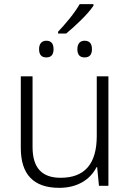

<svg xmlns="http://www.w3.org/2000/svg" viewBox="-20 -903 636 933"><path d="M262.2 -740.2H301.8C324.7 -758.8 348.6 -780.8 374.5 -806.2C400.4 -831.5 419.9 -854.5 434.1 -875V-882.8H367.2C354.5 -860.8 338.4 -837.9 318.4 -813C298.3 -788.1 279.3 -767.1 262.2 -749ZM205.1 -624C228.5 -624 240.2 -637.2 240.2 -664.1C240.2 -691.4 228.5 -705.1 205.1 -705.1C182.1 -705.1 169.9 -689.5 169.9 -664.1C169.9 -637.2 181.6 -624 205.1 -624ZM391.1 -624C415 -624 426.8 -637.2 426.8 -664.1C426.8 -691.4 415 -705.1 391.1 -705.1C368.2 -705.1 356 -689.5 356 -664.1C356 -637.2 367.7 -624 391.1 -624ZM450.2 -532.2V-242.2C450.2 -106.9 391.6 -39.1 274.9 -39.1C184.6 -39.1 138.2 -85.9 138.2 -189V-532.2H81.1V-184.1C81.1 -54.7 143.6 9.8 268.1 9.8C358.4 9.8 419.4 -32.2 449.2 -90.8H452.1L460.9 0H506.8V-532.2Z"/></svg>

Font: Noto Reveo Sans
Style: Regular
Weight: 300
Designer: Monotype Design Team
Foundry: Monotype Imaging Inc.
Version: Version 2.007